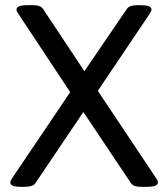

<svg xmlns="http://www.w3.org/2000/svg" viewBox="-20 -722 651 744"><path d="M521 -702H515C497 -702 479 -699 472 -688L307 -446L147 -687C139 -699 125 -702 104 -702H90C56 -702 44 -696 44 -685C44 -680 47 -674 52 -667L252 -365L28 -33C23 -26 20 -20 20 -15C20 -3 33 2 66 2H74C92 2 110 -1 117 -12L303 -288L487 -13C495 -1 509 2 530 2H546C580 2 592 -4 592 -15C592 -20 589 -26 584 -33L359 -370L559 -667C563 -674 567 -680 567 -685C567 -697 554 -702 521 -702Z"/></svg>

Font: Asap
Style: Regular
Weight: 400
Designer: Pablo Cosgaya
Foundry: Pablo Cosgaya
Version: Version 1.007;PS 001.007;hotconv 1.0.70;makeotf.lib2.5.58329